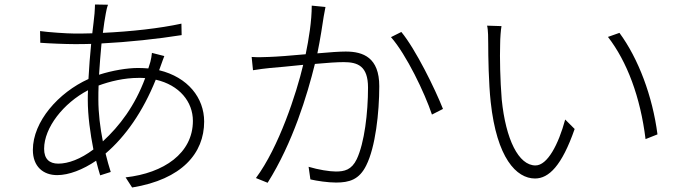

<svg xmlns="http://www.w3.org/2000/svg" viewBox="-20 -799 3040 853"><path d="M437 -171C425 -231 417 -296 417 -357C417 -377 417 -398 418 -419C467 -437 530 -453 597 -453C607 -453 616 -453 625 -452C579 -328 511 -239 437 -171ZM239 -72C199 -72 176 -93 176 -138C176 -232 262 -341 371 -398C370 -383 370 -369 370 -355C370 -285 381 -206 395 -135C338 -92 283 -72 239 -72ZM696 -512C701 -524 705 -539 710 -550L655 -564C654 -552 651 -535 648 -524C645 -514 642 -504 639 -495C625 -496 610 -497 594 -497C545 -497 479 -486 420 -467C423 -515 427 -563 431 -606C550 -612 680 -626 787 -643L786 -694C690 -673 563 -659 437 -653C441 -687 446 -717 450 -739C452 -751 456 -769 460 -778L402 -779C402 -770 401 -755 400 -739C398 -716 394 -686 390 -651C363 -650 336 -650 310 -650C277 -650 192 -656 158 -661L159 -609C197 -606 273 -603 310 -603C334 -603 359 -603 385 -604C380 -556 376 -502 373 -448C240 -388 126 -259 126 -133C126 -59 172 -21 234 -21C286 -21 348 -45 407 -85C413 -61 419 -39 425 -20L472 -35C464 -60 456 -88 449 -117C537 -192 615 -303 672 -445C778 -421 837 -346 837 -262C837 -118 708 -30 538 -11L567 34C788 -2 887 -118 887 -259C887 -364 815 -456 687 -487Z M1365 -774C1365 -706 1352 -625 1338 -558C1273 -552 1209 -547 1175 -546C1147 -545 1126 -544 1098 -546L1104 -487C1127 -491 1160 -495 1180 -497C1210 -499 1267 -505 1327 -511C1297 -384 1219 -145 1117 -8L1169 13C1281 -165 1345 -377 1379 -515C1431 -520 1479 -523 1507 -523C1569 -523 1615 -506 1615 -410C1615 -297 1599 -164 1565 -92C1542 -44 1510 -37 1472 -37C1444 -37 1394 -45 1351 -58L1359 -2C1389 5 1437 12 1473 12C1532 12 1576 -1 1607 -64C1648 -145 1665 -299 1665 -416C1665 -543 1594 -570 1516 -570C1491 -570 1443 -567 1390 -562C1403 -625 1414 -698 1418 -725C1421 -740 1423 -754 1426 -768ZM1717 -634C1785 -557 1867 -386 1899 -290L1948 -315C1913 -404 1826 -581 1763 -657Z M2208 -683 2144 -685C2149 -666 2149 -626 2149 -605C2149 -549 2151 -428 2160 -346C2187 -97 2274 -6 2357 -6C2418 -6 2476 -62 2533 -226L2491 -268C2461 -157 2412 -64 2359 -64C2284 -64 2227 -179 2209 -357C2202 -443 2200 -543 2202 -603C2202 -628 2205 -667 2208 -683ZM2732 -653 2681 -635C2766 -525 2825 -368 2848 -181L2901 -202C2879 -372 2816 -539 2732 -653Z"/></svg>

Font: Noto Sans Japanese Light
Style: Regular
Weight: 300
Designer: Ryoko NISHIZUKA (kana & ideographs); Paul D. Hunt (Latin, Greek & Cyrillic); Wenlong ZHANG (bopomofo); Sandoll Communica
Foundry: Adobe Systems Incorporated
Version: Version 1.000;PS 1;hotconv 1.0.78;makeotf.lib2.5.61930